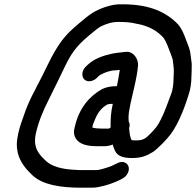

<svg xmlns="http://www.w3.org/2000/svg" viewBox="-20 -685 912 893"><path d="M523.6 -284H515.6C494.6 -284 470.9 -278.7 455.6 -271C396.8 -238.9 348 -181.9 328.9 -99L324.7 -81C322.6 -66.3 325.2 -53 332.5 -41C348.8 -14.9 382.7 -5 431.2 -5H467.2C479 -5 494.4 -8.3 505 -13C504 -8.6 508.4 -1 510.6 6C520.7 38.2 545.5 50 594.5 50C636.4 50 661.5 40.4 690.9 22C713.4 7.7 757.7 -38.5 774.8 -62C812.4 -113.5 842.9 -193.7 862.7 -263C865.6 -275.7 867.9 -289.7 869.4 -305C869.6 -327.3 874.1 -381.8 870.3 -400C866.8 -420.8 866.5 -442.5 859.7 -462C844.3 -499.2 833.6 -541.9 808.8 -571C754.4 -628.2 676.2 -665 551.5 -665C521.2 -666.5 493.7 -660.6 468.5 -652C418.1 -634 400.3 -621 346.4 -575.5C289 -527.1 267.2 -500.4 233.4 -443.5C215.2 -412.9 191.1 -360.3 175 -329C146.3 -272.2 112.1 -213.5 91.6 -150C82.3 -125.5 71.9 -94.8 65.7 -68C55.7 -24.7 57 -2.1 62.8 27C74.7 71.3 101 102.2 131.8 131C177.9 173.8 257.9 188 356.6 188H406.6C417.3 188 427.5 187 437.3 185C471.5 179 511.4 165.4 541.4 150L551.8 144C562.5 138 570.3 129.3 575.3 118C590.7 82.6 559 55.2 523.7 75L513.5 80C508.9 82.7 503.3 85.3 496.7 88L472.8 96C455.5 100.4 444.7 106 425.5 106H347.5L316 104C266.1 100.8 224.3 89.3 197.5 67C164.1 35.8 130.8 5 147.2 -66C160.2 -122.3 180.9 -170.4 203.9 -216L226.5 -262C244.5 -298.6 256.7 -322.6 275.8 -363C310.2 -435.8 332.7 -467.9 392.8 -519C420.2 -542.3 438.8 -556.7 448.7 -562C475.7 -574.1 497.3 -583 531.6 -583C561 -583 589.2 -581.2 612.7 -575C669.1 -566 711.2 -542 739.7 -510C753.4 -492.2 761.7 -465.8 770.5 -444L779.7 -419C782.3 -413 783.9 -406.7 784.3 -400C786.4 -375.3 789.8 -368.3 788 -338C786.5 -309.4 787.5 -292.2 781.2 -265C779.2 -256.3 776.8 -249 774.1 -243C761.2 -209.3 745.1 -161.6 727.8 -129C712.8 -98.7 705.5 -91 682.2 -66C659.2 -42.8 648.6 -32 613.4 -32C605.4 -32 599.1 -32.3 594.6 -33C589.4 -33 586.3 -49.7 585.8 -51C582.9 -61.7 582.1 -73.7 580.5 -89C584.6 -101 584 -111.3 578.7 -120C576.9 -137.3 577.7 -159.1 582.8 -181C584.1 -189.7 585.9 -198.7 588 -208L603.7 -276C612 -311.9 619.8 -350.8 622.2 -382C623.1 -410.3 602 -444 571.5 -444C565.5 -444 558 -443.3 549 -442C533.8 -440.1 519.6 -439.3 503.7 -436C457.6 -425.9 416.8 -411.7 386.2 -382L377.1 -373C358.4 -353.2 359.6 -327.2 372.7 -315C388.4 -300.3 416.1 -307.4 431.8 -324L440.9 -333C442.5 -334.3 444.5 -335.7 446.8 -337C466.4 -347.7 492.5 -358 518.6 -358L537.1 -360C536.9 -356 536.1 -351.3 534.9 -346C531.4 -325.9 528.5 -305.3 523.6 -284ZM494.5 -93C493.6 -92.3 493.2 -91.7 493 -91C492.4 -90.5 487.6 -87 487.1 -87H450.1C435.8 -87 418.8 -88.5 409.2 -92L412.7 -107C415.1 -111.7 417.3 -117 419.4 -123C433.1 -159.8 451.4 -184.3 481.2 -200C485 -200 494.4 -202 496.6 -202H504.6C495.1 -160.9 493.8 -125.3 494.5 -93Z"/></svg>

Font: HoneyBee
Style: BdIt
Weight: 700
Foundry: Cannot Into Space Fonts
Version: Version 0.89